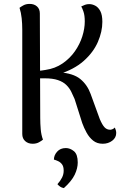

<svg xmlns="http://www.w3.org/2000/svg" viewBox="-20 -724 632 983"><path d="M506 12Q477 12 457 -4Q437 -20 423.5 -44.5Q410 -69 401 -94L362 -217Q354 -236 344.5 -255Q335 -274 319 -289.5Q303 -305 276.5 -314Q250 -323 209 -323H175L174 -361Q183 -362 193.5 -363Q204 -364 213 -366Q262 -373 300 -399Q338 -425 363.5 -461.5Q389 -498 401.5 -538Q414 -578 414 -614Q414 -645 407.5 -664Q401 -683 396 -691Q406 -696 415.5 -699.5Q425 -703 437 -703Q452 -703 467.5 -695Q483 -687 493.5 -667.5Q504 -648 504 -612Q504 -562 481 -509Q458 -456 408.5 -412Q359 -368 278 -343L282 -354Q355 -349 391 -319.5Q427 -290 444 -243L491 -114Q504 -84 515 -72.5Q526 -61 540 -60Q546 -59 553.5 -61.5Q561 -64 568 -71Q575 -56 575 -43Q575 -19 554.5 -3.5Q534 12 506 12ZM147 12Q124 12 109 -1.5Q94 -15 94 -38V-572Q94 -602 91 -630.5Q88 -659 80 -684Q86 -689 99.5 -696.5Q113 -704 132 -704Q155 -704 169.5 -691Q184 -678 184 -655L186 -120Q186 -91 188.5 -62Q191 -33 200 -9Q193 -3 179.5 4.5Q166 12 147 12ZM307 239Q296 237 288.5 232Q281 227 274 219Q290 201 298 184.5Q306 168 306 150Q306 129 298 118Q290 107 278.5 101.5Q267 96 256 93Q256 71 272.5 52.5Q289 34 317 34Q339 34 358.5 50Q378 66 378 108Q378 138 362.5 170.5Q347 203 307 239Z"/></svg>

Font: Arima Medium
Style: Regular
Weight: 500
Designer: Joana Correia and Natanael Gama
Foundry: NDISCOVER
Version: Version 1.101;gftools[0.9.23]